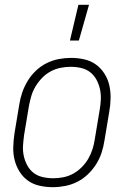

<svg xmlns="http://www.w3.org/2000/svg" viewBox="-20 -768 540 796"><path d="M270 -600 305 -748H349L307 -600ZM199 8Q171 8 144 2Q117 -4 96 -19Q75 -34 61 -56.5Q47 -79 40.5 -105Q34 -131 35 -159Q36 -187 40 -215L60 -335Q64 -361 72.5 -385.5Q81 -410 95 -433Q109 -456 129 -475Q149 -494 173 -506Q197 -518 223 -523Q249 -528 274 -528Q302 -528 329 -522Q356 -516 377 -501Q398 -486 412.5 -463.5Q427 -441 433 -415Q439 -389 438.5 -361Q438 -333 433 -305L413 -185Q409 -159 401 -134.5Q393 -110 378.5 -87Q364 -64 344 -45Q324 -26 300 -14Q276 -2 250 3Q224 8 199 8ZM201 -29Q221 -29 242 -33Q263 -37 282.5 -47.5Q302 -58 318.5 -74.5Q335 -91 346 -110Q357 -129 363.5 -149.5Q370 -170 373 -191L393 -311Q397 -333 398 -355Q399 -377 394.5 -398Q390 -419 380 -437.5Q370 -456 354 -468.5Q338 -481 317 -486Q296 -491 273 -491Q253 -491 232 -487Q211 -483 191 -472.5Q171 -462 155 -445.5Q139 -429 127.5 -410Q116 -391 110 -370.5Q104 -350 100 -329L80 -209Q77 -187 75.5 -165Q74 -143 78.5 -122Q83 -101 93 -82.5Q103 -64 119 -51.5Q135 -39 156.5 -34Q178 -29 201 -29Z"/></svg>

Font: Iosevka SS18 Extralight
Style: Italic
Weight: 200
Italic angle: -9°
Monospace: yes
Designer: Belleve Invis
Foundry: Belleve Invis
Version: Version 25.1.1; ttfautohint (v1.8.4)